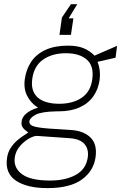

<svg xmlns="http://www.w3.org/2000/svg" viewBox="-20 -748 614 938"><path d="M211.5 171Q114 171 59.2 135.5Q4.5 100 14 26Q18 -3.5 32 -25Q46 -46.5 63.8 -61.8Q81.5 -77 96.8 -86.5Q112 -96 118 -101Q110 -107 101.8 -113.5Q93.5 -120 88.5 -129.8Q83.5 -139.5 85.5 -155Q88 -176 108.5 -193.5Q129 -211 165.5 -222Q131 -244 113 -279Q95 -314 101 -360Q107.5 -409.5 132.8 -446.8Q158 -484 202.8 -504.5Q247.5 -525 312.5 -525Q357 -525 387.2 -513Q417.5 -501 442 -476Q447 -478.5 462.5 -485.2Q478 -492 497 -500.2Q516 -508.5 531.8 -515.2Q547.5 -522 552 -524L544.5 -466L456.5 -446Q472.5 -406.5 467 -360Q461 -313.5 436.5 -278.2Q412 -243 369 -223.5Q326 -204 264 -204Q261.5 -204 259 -204Q256.5 -204 254 -204Q182 -202.5 154 -187.5Q126 -172.5 123.5 -156Q121.5 -139.5 141.2 -132Q161 -124.5 218 -120Q238.5 -118.5 265.2 -117Q292 -115.5 325.5 -113Q387.5 -109.5 421.5 -76.8Q455.5 -44 447 19Q438 87 380 129Q322 171 211.5 171ZM224.5 134Q301 134 351.2 105.8Q401.5 77.5 409 19Q414 -19.5 392.5 -44.5Q371 -69.5 319 -73L161.5 -84Q147.5 -85 123 -71.8Q98.5 -58.5 77.5 -34.2Q56.5 -10 52 22Q45.5 72 87.5 103Q129.5 134 224.5 134ZM270 -241Q335.5 -241 379.2 -270.5Q423 -300 431 -362Q439.5 -426.5 403.5 -457.2Q367.5 -488 302 -488Q235.5 -488 190.8 -457Q146 -426 137.5 -362Q129.5 -303 164 -272Q198.5 -241 270 -241ZM270.5 -577.5 282.5 -662.5 326.5 -727.5H357.5L315.5 -658.5H338.5L326.5 -577.5Z"/></svg>

Font: Public Sans Thin Thin
Style: Italic
Weight: 250
Italic angle: -8°
Version: Version 2.001